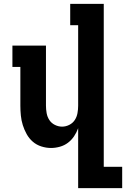

<svg xmlns="http://www.w3.org/2000/svg" viewBox="-20 -755 650 990"><path d="M383 215V-94Q375 -72 362 -52.5Q349 -33 330.5 -19Q312 -5 289 1.5Q266 8 243 8Q218 8 193 0Q168 -8 149 -24.5Q130 -41 117.5 -63.5Q105 -86 97.5 -110Q90 -134 87.5 -159.5Q85 -185 85 -210V-410H44V-520H217V-210Q217 -191 220.5 -171.5Q224 -152 234.5 -136Q245 -120 263 -111Q281 -102 300 -102Q319 -102 337 -111Q355 -120 365.5 -136Q376 -152 379.5 -171.5Q383 -191 383 -210V-625H342V-735H515V105H610V215Z"/></svg>

Font: Iosevka HT Extrabold Extended
Style: Regular
Weight: 800
Width: 7
Monospace: yes
Designer: Belleve Invis
Foundry: Belleve Invis
Version: Version 32.3.0; ttfautohint (v1.8.4)